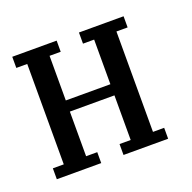

<svg xmlns="http://www.w3.org/2000/svg" viewBox="-63 -331 395 395"><g transform="rotate(-20 134.0 -134.0)"><path d="M0 0V-23.9H23.9V-243.7H0V-268.1H97.2V-243.7H72.8V-146H170.4V-243.7H146V-268.1H243.7V-243.7H219.2V-23.9H243.7V0H146V-23.9H170.4V-121.6H72.8V-23.9H97.2V0Z"/></g></svg>

Font: FS Mondwest Regular
Style: Regular
Weight: 400
Designer: NZWStudios2024
Foundry: https://fontstruct.com
Version: Version 1.0